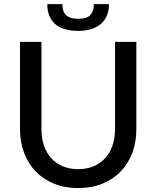

<svg xmlns="http://www.w3.org/2000/svg" viewBox="-20 -926 778 954"><path d="M368.5 -85.5Q411.5 -85.5 445.5 -100Q479.5 -114.5 503 -140.8Q526.5 -167 539 -203.2Q551.5 -239.5 551.5 -283.5V-718H657.5V-283.5Q657.5 -220.5 637.5 -167Q617.5 -113.5 580 -74.5Q542.5 -35.5 489 -13.5Q435.5 8.5 368.5 8.5Q301.5 8.5 248 -13.5Q194.5 -35.5 157 -74.5Q119.5 -113.5 99.5 -167Q79.5 -220.5 79.5 -283.5V-718H186V-284Q186 -240 198.2 -203.5Q210.5 -167 234 -140.8Q257.5 -114.5 291.5 -100Q325.5 -85.5 368.5 -85.5ZM368.5 -772.5Q332.5 -772.5 304 -780.5Q275.5 -788.5 255.8 -805Q236 -821.5 225.5 -846.5Q215 -871.5 215 -905.5H290Q290 -888 294 -874.5Q298 -861 307.2 -851.8Q316.5 -842.5 331.5 -837.5Q346.5 -832.5 368.5 -832.5Q412 -832.5 429.2 -851.8Q446.5 -871 446.5 -905.5H521.5Q521.5 -842 481 -807.2Q440.5 -772.5 368.5 -772.5Z"/></svg>

Font: Lato 2
Style: Regular
Weight: 500
Designer: Lukasz Dziedzic with Adam Twardoch and Botio Nikoltchev
Foundry: tyPoland Lukasz Dziedzic
Version: Version 2.015; 2015-08-06; http://www.latofonts.com/